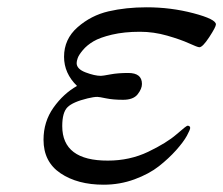

<svg xmlns="http://www.w3.org/2000/svg" viewBox="-20 -490 606 521"><path d="M98.1 -110.8Q98.1 -159.7 125 -197.8Q151.9 -235.8 189 -256.8Q153.8 -291 153.8 -335.9Q153.8 -383.8 190.4 -416Q227.1 -448.2 274.4 -459.2Q321.8 -470.2 377.9 -470.2Q443.8 -470.2 504.9 -454.1Q565.9 -438 565.9 -423.8Q565.9 -417 547.9 -389.4Q529.8 -361.8 521 -361.8Q516.1 -361.8 493.2 -372.3Q470.2 -382.8 433.6 -393.3Q397 -403.8 359.9 -403.8Q316.9 -403.8 283.9 -396Q251 -388.2 233.4 -377.7Q215.8 -367.2 204.8 -354Q193.8 -340.8 190.9 -332.5Q188 -324.2 188 -318.8Q188 -302.7 212.4 -293.5Q236.8 -284.2 253.9 -284.2Q258.8 -284.2 279.3 -288.1Q299.8 -292 328.1 -292Q365.2 -292 365.2 -262.2Q365.2 -249 353.5 -234.1Q341.8 -219.2 314 -219.2Q287.1 -219.2 268.1 -223.1Q249 -227.1 244.1 -227.1Q234.4 -227.1 217.8 -223.1Q177.7 -213.4 163.3 -199.2Q148.9 -185.1 148.9 -147.9Q148.9 -53.7 272.9 -54.2Q332 -54.2 382.1 -78.1Q432.1 -102.1 459 -125.5Q485.8 -148.9 488.8 -148.9Q495.6 -148.9 496.1 -143.1Q496.1 -138.2 487.1 -121.6Q478 -105 458 -82.5Q438 -60.1 411.4 -39.1Q384.8 -18.1 345 -3.4Q305.2 11.2 261.2 11.2Q190.4 11.2 144.3 -19.8Q98.1 -50.8 98.1 -110.8Z"/></svg>

Font: CMU Concrete
Style: Italic
Weight: 500
Italic angle: -14.04°
Version: Version 0.7.0